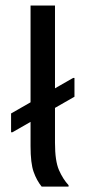

<svg xmlns="http://www.w3.org/2000/svg" viewBox="-20 -687 323 707"><path d="M133.3 0Q115 -22.5 103.8 -54.2Q92.5 -85.8 92.5 -149.2V-666.7H182.5V-160.8Q182.5 -94.2 197.1 -60.8Q211.7 -27.5 232.5 -5V0ZM20.8 -200V-269.2L249.2 -400H254.2V-330.8L25.8 -200Z"/></svg>

Font: Familjen Grotesk GF
Style: Regular
Weight: 400
Designer: Anders Wikstroem, Jonas Baeckman, Matilda Gysing, Kristian Moeller
Foundry: Familjen STHLM AB
Version: Version 2.000; Beta; Release 4; Build 6